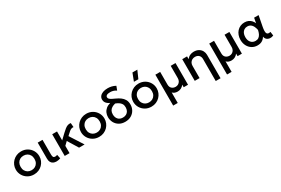

<svg xmlns="http://www.w3.org/2000/svg" viewBox="119 -2172 5562 3794"><g transform="rotate(-30 2899.5 -275.0)"><path d="M302 15Q224.5 15 163.8 -20.8Q103 -56.5 68.5 -116.2Q34 -176 34 -247.5Q34 -300.5 53.8 -347.8Q73.5 -395 109.8 -431.5Q146 -468 195 -489Q244 -510 302.5 -510Q380 -510 440.8 -474.2Q501.5 -438.5 536 -378.8Q570.5 -319 570.5 -247.5Q570.5 -195 550.8 -147.5Q531 -100 495 -63.5Q459 -27 410 -6Q361 15 302 15ZM302 -82.5Q348 -82.5 383.8 -102.8Q419.5 -123 440 -160Q460.5 -197 460.5 -247.5Q460.5 -298 440 -335.2Q419.5 -372.5 383.8 -392.5Q348 -412.5 302 -412.5Q256 -412.5 220.2 -392.5Q184.5 -372.5 164.2 -335.2Q144 -298 144 -247.5Q144 -197 164.5 -160Q185 -123 220.8 -102.8Q256.5 -82.5 302 -82.5Z M815 14Q774 14 742.8 -1Q711.5 -16 693.8 -47.5Q676 -79 676 -128.5V-495H786V-160Q786 -116.5 798.5 -99.5Q811 -82.5 840 -82.5Q850.5 -82.5 862.8 -85.5Q875 -88.5 887.5 -93.5L906.5 -3.5Q883 4.5 859.8 9.2Q836.5 14 815 14Z M1007 0V-495H1117V-291L1230 -398.5Q1268.5 -435 1301 -460.8Q1333.5 -486.5 1365.5 -497.8Q1397.5 -509 1435 -503L1442.5 -407Q1415 -411 1392.2 -402.2Q1369.5 -393.5 1346.8 -374.8Q1324 -356 1296 -329.5L1267 -302.5L1460.5 0H1334.5L1189.5 -236L1117 -166.5V0Z M1788.5 15Q1711 15 1650.2 -20.8Q1589.5 -56.5 1555 -116.2Q1520.5 -176 1520.5 -247.5Q1520.5 -300.5 1540.2 -347.8Q1560 -395 1596.2 -431.5Q1632.5 -468 1681.5 -489Q1730.5 -510 1789 -510Q1866.5 -510 1927.2 -474.2Q1988 -438.5 2022.5 -378.8Q2057 -319 2057 -247.5Q2057 -195 2037.2 -147.5Q2017.5 -100 1981.5 -63.5Q1945.5 -27 1896.5 -6Q1847.5 15 1788.5 15ZM1788.5 -82.5Q1834.5 -82.5 1870.2 -102.8Q1906 -123 1926.5 -160Q1947 -197 1947 -247.5Q1947 -298 1926.5 -335.2Q1906 -372.5 1870.2 -392.5Q1834.5 -412.5 1788.5 -412.5Q1742.5 -412.5 1706.8 -392.5Q1671 -372.5 1650.8 -335.2Q1630.5 -298 1630.5 -247.5Q1630.5 -197 1651 -160Q1671.5 -123 1707.2 -102.8Q1743 -82.5 1788.5 -82.5Z M2384 15Q2305 15 2248 -19Q2191 -53 2160.5 -109.5Q2130 -166 2130 -234Q2130 -286.5 2149.5 -331Q2169 -375.5 2208.5 -408.2Q2248 -441 2308.5 -458Q2282 -469.5 2257.8 -487.5Q2233.5 -505.5 2217.8 -531.8Q2202 -558 2202 -593.5Q2202 -637.5 2227.8 -669.2Q2253.5 -701 2299.8 -718Q2346 -735 2408 -735Q2451 -735 2494.5 -725.2Q2538 -715.5 2584 -690.5L2549.5 -599.5Q2511.5 -626 2477.5 -634.5Q2443.5 -643 2415 -643Q2358.5 -643 2333.8 -627.2Q2309 -611.5 2309 -586Q2309 -562 2328.2 -543.8Q2347.5 -525.5 2379.8 -509.8Q2412 -494 2451 -476Q2500.5 -453.5 2543.8 -422.5Q2587 -391.5 2613.8 -345.5Q2640.5 -299.5 2640.5 -231.5Q2640.5 -163.5 2609 -107.5Q2577.5 -51.5 2520 -18.2Q2462.5 15 2384 15ZM2385 -81Q2429.5 -81 2462.2 -99.2Q2495 -117.5 2513 -151.5Q2531 -185.5 2531 -232.5Q2531 -280 2511 -311.8Q2491 -343.5 2458.2 -364.2Q2425.5 -385 2387.5 -399Q2342.5 -388.5 2309.5 -368.5Q2276.5 -348.5 2258 -316.2Q2239.5 -284 2239.5 -235.5Q2239.5 -165.5 2278 -123.2Q2316.5 -81 2385 -81Z M2981.5 15Q2904 15 2843.2 -20.8Q2782.5 -56.5 2748 -116.2Q2713.5 -176 2713.5 -247.5Q2713.5 -300.5 2733.2 -347.8Q2753 -395 2789.2 -431.5Q2825.5 -468 2874.5 -489Q2923.5 -510 2982 -510Q3059.5 -510 3120.2 -474.2Q3181 -438.5 3215.5 -378.8Q3250 -319 3250 -247.5Q3250 -195 3230.2 -147.5Q3210.5 -100 3174.5 -63.5Q3138.5 -27 3089.5 -6Q3040.5 15 2981.5 15ZM2981.5 -82.5Q3027.5 -82.5 3063.2 -102.8Q3099 -123 3119.5 -160Q3140 -197 3140 -247.5Q3140 -298 3119.5 -335.2Q3099 -372.5 3063.2 -392.5Q3027.5 -412.5 2981.5 -412.5Q2935.5 -412.5 2899.8 -392.5Q2864 -372.5 2843.8 -335.2Q2823.5 -298 2823.5 -247.5Q2823.5 -197 2844 -160Q2864.5 -123 2900.2 -102.8Q2936 -82.5 2981.5 -82.5ZM2923.5 -585 2990.5 -759.5H3102L3025 -585Z M3360.5 210V-495H3470.5V-206Q3470.5 -148 3504.8 -117.2Q3539 -86.5 3591 -86.5Q3623.5 -86.5 3650.8 -102.2Q3678 -118 3694.2 -146.5Q3710.5 -175 3710.5 -212.5V-495H3820.5V0H3722V-58.5Q3693 -20.5 3656.2 -2.8Q3619.5 15 3578.5 15Q3544.5 15 3514.8 4.5Q3485 -6 3464.5 -30V210Z M4331.5 210V-292Q4331.5 -345 4299.8 -377Q4268 -409 4211.5 -409Q4174.5 -409 4145.8 -392.5Q4117 -376 4100.5 -346.8Q4084 -317.5 4084 -278.5V0H3974V-495H4084V-432Q4115 -473.5 4156 -491.8Q4197 -510 4241 -510Q4309 -510 4353.5 -483Q4398 -456 4419.8 -413.5Q4441.5 -371 4441.5 -326V210Z M4589.5 210V-495H4699.5V-206Q4699.5 -148 4733.8 -117.2Q4768 -86.5 4820 -86.5Q4852.5 -86.5 4879.8 -102.2Q4907 -118 4923.2 -146.5Q4939.5 -175 4939.5 -212.5V-495H5049.5V0H4951V-58.5Q4922 -20.5 4885.2 -2.8Q4848.5 15 4807.5 15Q4773.5 15 4743.8 4.5Q4714 -6 4693.5 -30V210Z M5402 15Q5332 15 5277.5 -19Q5223 -53 5191.8 -112.2Q5160.5 -171.5 5160.5 -247.5Q5160.5 -304.5 5178.2 -352.8Q5196 -401 5228 -436.2Q5260 -471.5 5303.8 -490.8Q5347.5 -510 5399 -510Q5448 -510 5485.8 -493.2Q5523.5 -476.5 5550 -447.5Q5576.5 -418.5 5592.5 -380.5L5614 -495H5716.5L5671 -260Q5660 -203 5659.5 -166Q5659 -129 5669.2 -110Q5679.5 -91 5700.5 -86.5Q5721.5 -82 5753 -90.5L5765 -0.5Q5719.5 18 5679.5 13.5Q5639.5 9 5612.2 -16Q5585 -41 5578.5 -83Q5550 -35.5 5507.2 -10.2Q5464.5 15 5402 15ZM5411.5 -82.5Q5455.5 -82.5 5484.8 -103.8Q5514 -125 5532 -162.2Q5550 -199.5 5559.5 -247Q5556 -263.5 5550 -285Q5544 -306.5 5533.2 -328.8Q5522.5 -351 5506 -370Q5489.5 -389 5465.8 -400.8Q5442 -412.5 5409.5 -412.5Q5367.5 -412.5 5336.2 -392.5Q5305 -372.5 5287.8 -335.5Q5270.5 -298.5 5270.5 -248Q5270.5 -170.5 5309.5 -126.5Q5348.5 -82.5 5411.5 -82.5Z"/></g></svg>

Font: Geologica Roman
Style: Regular
Weight: 400
Designer: Sindre Bremnes, Frode Helland
Foundry: Monokrom Skriftforlag AS
Version: Version 1.010;gftools[0.9.28]